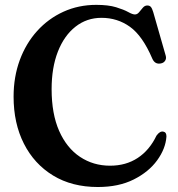

<svg xmlns="http://www.w3.org/2000/svg" viewBox="-20 -734 714 770"><path d="M647.5 -186Q644 -137.5 610.2 -91Q576.5 -44.5 516.2 -14.2Q456 16 372.5 16Q268.5 16 192.8 -30.2Q117 -76.5 75.8 -158Q34.5 -239.5 34.5 -346.5Q34.5 -425.5 59.2 -492.8Q84 -560 129 -609.8Q174 -659.5 234.5 -687Q295 -714.5 366 -714.5Q414.5 -714.5 445.5 -705Q476.5 -695.5 494 -685.8Q511.5 -676 521 -676Q530.5 -676 537.8 -685Q545 -694 552.8 -703Q560.5 -712 570.5 -712Q580 -712 585 -706.2Q590 -700.5 594.5 -685.5L644.5 -511Q648 -499.5 642.2 -490.5Q636.5 -481.5 624.5 -479.5Q601 -475 590.5 -499.5Q551.5 -590.5 501.2 -626.5Q451 -662.5 387 -662.5Q328 -662.5 282.8 -627Q237.5 -591.5 212.2 -527.2Q187 -463 187 -376.5Q187 -277.5 217.2 -209Q247.5 -140.5 300.8 -105Q354 -69.5 421.5 -69.5Q485 -69.5 532.2 -100.5Q579.5 -131.5 607.5 -190Q621.5 -209.5 635.5 -206Q648 -203.5 647.5 -186Z"/></svg>

Font: Fraunces 72pt S050 SemiBold
Style: Regular
Weight: 600
Version: Version 1.000; ttfautohint (v1.8.3)